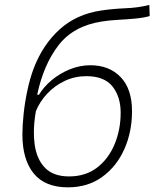

<svg xmlns="http://www.w3.org/2000/svg" viewBox="-20 -762 637 791"><path d="M259.8 9.8Q165.5 9.8 118.9 -47.4Q72.3 -104.5 72.3 -207.5Q72.3 -245.6 77.4 -293.5Q82.5 -341.3 93 -390.4Q103.5 -439.5 119.1 -481Q156.7 -578.6 225.8 -641.1Q294.9 -703.6 397.5 -718.8Q442.9 -725.6 496.6 -728Q549.8 -730 595.2 -741.7L596.7 -695.8Q570.8 -688.5 535.9 -685.3Q501 -682.1 464.8 -680.2Q428.7 -678.2 398.9 -673.3Q282.7 -655.3 221.2 -575.7Q159.7 -496.1 133.3 -372.6L140.1 -371.1Q160.2 -404.3 193.1 -431.9Q226.1 -459.5 267.3 -476.3Q308.6 -493.2 352.5 -493.2Q429.7 -493.2 476.8 -444.6Q523.9 -396 523.9 -303.7Q523.9 -218.8 492.2 -147.5Q460.4 -76.2 401.1 -33.2Q341.8 9.8 259.8 9.8ZM264.6 -35.2Q333 -35.2 380.4 -71.8Q427.7 -108.4 452.4 -168.5Q477.1 -228.5 477.1 -297.9Q477.1 -363.3 443.4 -405.8Q409.7 -448.2 335.4 -448.2Q288.1 -448.2 246.8 -428.7Q205.6 -409.2 174.8 -376.5Q144 -343.8 127.9 -304.2Q119.6 -257.8 119.6 -216.3Q119.6 -191.4 122.6 -168.5Q130.4 -107.4 164.8 -71.3Q199.2 -35.2 264.6 -35.2Z"/></svg>

Font: CaskaydiaCove NFP ExtraLight
Style: Italic
Weight: 200
Italic angle: -10°
Designer: Aaron Bell
Foundry: Saja Typeworks
Version: Version 2111.001; VTT 6.35;Nerd Fonts 3.1.1